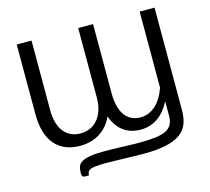

<svg xmlns="http://www.w3.org/2000/svg" viewBox="-125 -865 1330 1216"><g transform="rotate(-15 540.0 -256.5)"><path d="M988 -716.5V-44.5Q988 5 974.2 43Q960.5 81 925.8 107Q891 133 831.8 146.5Q772.5 160 682 160Q662 160 631.2 159.2Q600.5 158.5 566 157.5Q531.5 156.5 496.8 155.8Q462 155 435 155Q396 155 372 157.2Q348 159.5 334.8 165Q321.5 170.5 317 179.5Q312.5 188.5 312 202.5H286.5Q279.5 202.5 275.2 200Q271 197.5 268.8 193.2Q266.5 189 266 183.8Q265.5 178.5 265.5 172.5Q265.5 150 271.8 132.5Q278 115 297.2 103.5Q316.5 92 351.5 86Q386.5 80 443.5 80Q459 80 478.8 80.2Q498.5 80.5 520.2 81.2Q542 82 564.8 82.5Q587.5 83 608.5 83.8Q629.5 84.5 647.5 84.8Q665.5 85 678.5 85Q740.5 85 783 79.2Q825.5 73.5 851.2 60Q877 46.5 888.2 24.2Q899.5 2 899.5 -31V-125.5Q883.5 -95 863.5 -70.2Q843.5 -45.5 819.2 -28.2Q795 -11 766.5 -1.8Q738 7.5 705 7.5Q670 7.5 641 -2Q612 -11.5 589.2 -29Q566.5 -46.5 549.8 -71.5Q533 -96.5 522 -128Q506.5 -92.5 483.2 -66.8Q460 -41 432 -24.5Q404 -8 373 -0.2Q342 7.5 311 7.5Q254.5 7.5 212.2 -10.2Q170 -28 141.5 -62.2Q113 -96.5 98.8 -146.2Q84.5 -196 84.5 -260.5V-716.5H181.5V-260.5Q181.5 -213.5 192 -177.5Q202.5 -141.5 222 -117.2Q241.5 -93 269 -80.5Q296.5 -68 330 -68Q363 -68 391.8 -80.2Q420.5 -92.5 441.8 -116.8Q463 -141 475.2 -177Q487.5 -213 487.5 -260.5V-716.5H585V-260.5Q585 -216 593.8 -180.5Q602.5 -145 619.8 -120Q637 -95 663.2 -81.5Q689.5 -68 724.5 -68Q778 -68 821.2 -106Q864.5 -144 890.5 -217.5V-716.5Z"/></g></svg>

Font: Lato-Regular
Style: Regular
Weight: 400
Designer: Lukasz Dziedzic with Adam Twardoch and Botio Nikoltchev
Foundry: tyPoland Lukasz Dziedzic
Version: Version 2.015; 2015-08-06; http://www.latofonts.com/